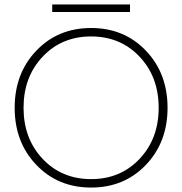

<svg xmlns="http://www.w3.org/2000/svg" viewBox="-20 -835 819 864"><path d="M215 -781V-815H565V-781ZM143.5 -93Q46 -195 46 -350Q46 -505 143.5 -607Q241 -709 390 -709Q539 -709 636.5 -607Q734 -505 734 -350Q734 -195 636.5 -93Q539 9 390 9Q241 9 143.5 -93ZM172 -580Q86 -489 86 -350Q86 -211 172 -120Q258 -29 390 -29Q522 -29 608 -120Q694 -211 694 -350Q694 -489 608 -580Q522 -671 390 -671Q258 -671 172 -580Z"/></svg>

Font: Renner
Style: Thin
Weight: 200
Version: Version 003.000 ; ttfautohint (v0.97) -l 8 -r 50 -G 200 -x 1